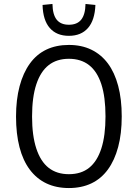

<svg xmlns="http://www.w3.org/2000/svg" viewBox="-20 -941 695 970"><path d="M328 9Q264 9 214.5 -14.5Q165 -38 130.5 -84Q96 -130 78.5 -197.5Q61 -265 61 -352Q61 -438 79 -505.5Q97 -573 131 -620Q165 -667 214.5 -690.5Q264 -714 328 -714Q392 -714 441.5 -690Q491 -666 525 -620.5Q559 -575 577 -507.5Q595 -440 595 -353Q595 -266 577 -198.5Q559 -131 525 -84.5Q491 -38 441.5 -14.5Q392 9 328 9ZM328 -61Q390 -61 430.5 -93.5Q471 -126 492 -191Q513 -256 513 -353Q513 -451 492 -515.5Q471 -580 430 -612Q389 -644 328 -644Q267 -644 226 -612Q185 -580 163.5 -515Q142 -450 142 -352Q142 -256 163.5 -190.5Q185 -125 226 -93Q267 -61 328 -61ZM328 -760Q266 -760 231.5 -799.5Q197 -839 195 -916L245 -921Q246 -867 266.5 -841.5Q287 -816 328 -816Q370 -816 390.5 -842Q411 -868 412 -921L462 -916Q459 -839 424.5 -799.5Q390 -760 328 -760Z"/></svg>

Font: Nunito Sans 10pt Condensed
Style: Regular
Weight: 400
Width: 3
Designer: Vernon Adams
Foundry: Vernon Adams
Version: Version 3.101;gftools[0.9.27]